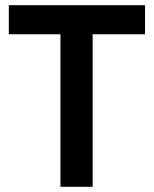

<svg xmlns="http://www.w3.org/2000/svg" viewBox="-20 -720 593 740"><path d="M213 0V-648H337V0ZM14 -588V-700H539V-588Z"/></svg>

Font: SUSE Thin SemiBold
Style: Regular
Weight: 600
Version: Version 1.000